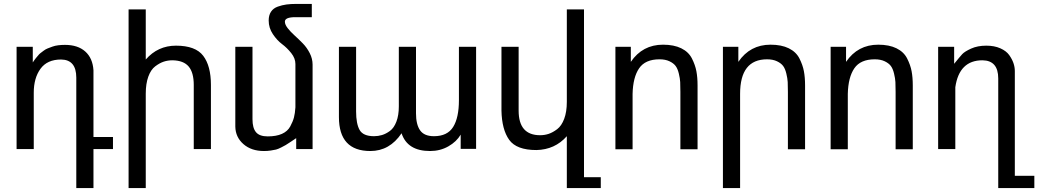

<svg xmlns="http://www.w3.org/2000/svg" viewBox="-20 -764 5331 984"><path d="M148 -444Q148 -444 154 -453Q160 -462 163 -465Q166 -468 173.5 -477.5Q181 -487 187 -491.5Q193 -496 203.5 -504Q214 -512 224.5 -516Q235 -520 248.5 -525Q262 -530 278.5 -532Q295 -534 313 -534Q379 -534 417 -500Q455 -466 459 -404V-62H559V0H459V200H371V-366Q371 -458 293 -459Q222 -459 187.5 -411.5Q153 -364 153 -289V0H65V-524H148Z M864 -455Q840 -455 819 -448Q798 -441 775.5 -424Q753 -407 740 -371Q727 -335 727 -284V200H639V-716H727V-459Q789 -530 882 -530Q982 -530 1021.5 -478Q1061 -426 1061 -329V0H973V-329Q973 -392 947 -423Q921 -454 864 -455Z M1494 -436Q1494 -465 1472.5 -492Q1451 -519 1425.5 -538Q1400 -557 1378.5 -589Q1357 -621 1357 -659Q1357 -686 1369 -704Q1381 -722 1403.5 -730Q1426 -738 1448 -741Q1470 -744 1501 -744H1578V-676H1494Q1440 -676 1440 -653Q1440 -638 1454.5 -619.5Q1469 -601 1490 -582Q1511 -563 1532 -541.5Q1553 -520 1567.5 -491.5Q1582 -463 1582 -433V0H1498V-56Q1491 -51 1470.5 -37.5Q1450 -24 1444 -20.5Q1438 -17 1421.5 -8.5Q1405 0 1394.5 2.5Q1384 5 1367.5 7.5Q1351 10 1333 10Q1268 10 1227.5 -25.5Q1187 -61 1186 -115V-524H1274V-153Q1274 -108 1292 -86.5Q1310 -65 1352 -65Q1396 -65 1425 -78Q1454 -91 1467.5 -116Q1481 -141 1486.5 -162Q1492 -183 1494 -214Z M2204 -66Q2273 -66 2302.5 -113.5Q2332 -161 2332 -251V-524H2420V-1H2341V-74Q2320 -38 2278 -14Q2236 10 2184 10Q2068 10 2038 -81Q1977 10 1878 10Q1717 10 1717 -164V-524H1805V-193Q1805 -130 1823 -98Q1841 -66 1897 -66Q1918 -66 1938 -72Q1958 -78 1978.5 -93Q1999 -108 2011.5 -140.5Q2024 -173 2024 -219V-524H2112V-183Q2112 -126 2133 -96Q2154 -66 2204 -66Z M2748 -71Q2771 -71 2792 -78Q2813 -85 2835.5 -102Q2858 -119 2871.5 -155Q2885 -191 2885 -242V-716H2973V144H3059V200H2885V-66Q2824 3 2729 5Q2627 5 2589.5 -47.5Q2552 -100 2550 -197V-524H2638V-197Q2638 -71 2748 -71Z M3360 -460Q3287 -460 3255.5 -414Q3224 -368 3222 -283V1H3134V-524H3213V-447Q3273 -535 3378 -535Q3434 -535 3471.5 -516.5Q3509 -498 3526 -464.5Q3543 -431 3549 -399Q3555 -367 3555 -326V1H3467V-293Q3467 -325 3466 -343.5Q3465 -362 3459 -387Q3453 -412 3442.5 -426Q3432 -440 3411 -450Q3390 -460 3360 -460Z M3911 -460Q3773 -460 3773 -283V200H3685V-524H3764V-447Q3824 -535 3929 -535Q3985 -535 4022.5 -516.5Q4060 -498 4077 -464.5Q4094 -431 4100 -399Q4106 -367 4106 -326V1H4018V-293Q4018 -325 4017 -343.5Q4016 -362 4010 -387Q4004 -412 3993.5 -426Q3983 -440 3962 -450Q3941 -460 3911 -460Z M4463 -460Q4390 -460 4358.5 -414Q4327 -368 4325 -283V1H4237V-524H4316V-447Q4376 -535 4481 -535Q4537 -535 4574.5 -516.5Q4612 -498 4629 -464.5Q4646 -431 4652 -399Q4658 -367 4658 -326V1H4570V-293Q4570 -325 4569 -343.5Q4568 -362 4562 -387Q4556 -412 4545.5 -426Q4535 -440 4514 -450Q4493 -460 4463 -460Z M5035 -530Q5076 -530 5106.5 -516.5Q5137 -503 5152 -482Q5167 -461 5174 -440.5Q5181 -420 5181 -400V137H5281V200H5096V-362Q5096 -454 5015 -455Q4896 -455 4876 -317V0H4788V-524H4870V-437Q4899 -473 4911.5 -486.5Q4924 -500 4957 -515Q4990 -530 5035 -530Z"/></svg>

Font: ColatingCofangSans
Style: Regular
Weight: 400
Foundry: GNU
Version: Version 412.227;June 27, 2022;FontCreator 11.0.0.2412 32-bit